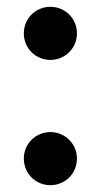

<svg xmlns="http://www.w3.org/2000/svg" viewBox="-20 -530 296 564"><path d="M50 -432C50 -388 85 -354 128 -354C171 -354 206 -388 206 -432C206 -476 171 -510 128 -510C85 -510 50 -476 50 -432ZM50 -64C50 -20 85 14 128 14C171 14 206 -20 206 -64C206 -108 171 -142 128 -142C85 -142 50 -108 50 -64Z"/></svg>

Font: Space Text Medium
Style: Regular
Weight: 500
Designer: Florian Karsten (Space Text), Colophon Foundry (Space Mono)
Foundry: Florian Karsten
Version: Version 1.003;PS 001.003;hotconv 1.0.88;makeotf.lib2.5.64775